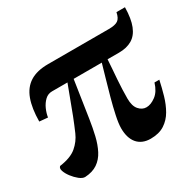

<svg xmlns="http://www.w3.org/2000/svg" viewBox="-128 -705 880 860"><g transform="rotate(-30 312.0 -275.0)"><path d="M80 10Q67 10 51.2 -2.5Q35.5 -15 22.2 -32.5Q9 -50 3.8 -65.8Q-1.5 -81.5 7.5 -89Q65.5 -97 95 -122Q124.5 -147 139.5 -181.5Q154.5 -216 169 -253L223 -396.5H143Q122 -396.5 106.5 -381.8Q91 -367 81.5 -345.8Q72 -324.5 69 -304L26 -308Q26.5 -375.5 43 -420.8Q59.5 -466 95.2 -488.5Q131 -511 188.5 -511H503.5Q535.5 -511 550.2 -520.8Q565 -530.5 570.5 -559.5H614.5Q613.5 -500.5 599.2 -464.8Q585 -429 557.5 -412.8Q530 -396.5 489.5 -396.5H430.5Q429 -371 427 -345.8Q425 -320.5 423.2 -295.8Q421.5 -271 420.5 -247Q419.5 -223 419.5 -199.5Q419.5 -161 436 -142Q452.5 -123 474.5 -123Q497.5 -123 522.8 -141.8Q548 -160.5 560.5 -201.5H585.5Q577.5 -164 566.8 -126.8Q556 -89.5 538.5 -59Q521 -28.5 492.5 -10Q464 8.5 420.5 8.5Q398 8.5 380.5 1Q363 -6.5 351.5 -20.5Q340 -34.5 334.2 -54Q328.5 -73.5 328.5 -98Q328.5 -122.5 336.8 -161.2Q345 -200 356.8 -243.2Q368.5 -286.5 380.5 -327Q392.5 -367.5 400.5 -396.5H255L226 -206Q219.5 -163 210.5 -125Q201.5 -87 186 -57Q170.5 -27 144.8 -9.5Q119 8 80 10Z"/></g></svg>

Font: Merriweather 144pt ExtraBold
Style: Regular
Weight: 800
Version: Version 2.100